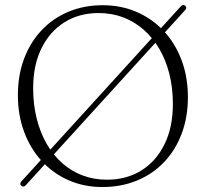

<svg xmlns="http://www.w3.org/2000/svg" viewBox="-20 -736 830 773"><path d="M65.5 11.5Q61.5 8 61.8 3.5Q62 -1 65.5 -5L707.5 -710Q712 -715 717 -715.8Q722 -716.5 726 -712.5Q730 -708.5 730 -704.2Q730 -700 726 -696L84 9.5Q79.5 14.5 74.8 15Q70 15.5 65.5 11.5ZM393.5 -715Q469 -715 531.8 -687.2Q594.5 -659.5 640.5 -609.8Q686.5 -560 711.5 -492.5Q736.5 -425 736.5 -345Q736.5 -264.5 711.5 -198Q686.5 -131.5 640.5 -83.2Q594.5 -35 531.2 -9Q468 17 392 17Q318 17 255.8 -10.5Q193.5 -38 147.8 -88Q102 -138 77 -205.5Q52 -273 52 -353Q52 -433.5 77 -499.8Q102 -566 147.5 -614.2Q193 -662.5 255.8 -688.8Q318.5 -715 393.5 -715ZM676 -317Q676 -382.5 661.8 -438.8Q647.5 -495 621 -540Q594.5 -585 557.5 -617.2Q520.5 -649.5 475 -666.5Q429.5 -683.5 377 -683.5Q299.5 -683.5 240.2 -646.8Q181 -610 147.2 -542Q113.5 -474 113.5 -381Q113.5 -315 127.8 -258.5Q142 -202 168 -156.8Q194 -111.5 230.8 -79Q267.5 -46.5 313 -29.5Q358.5 -12.5 410.5 -12.5Q489 -12.5 548.8 -49.5Q608.5 -86.5 642.2 -155Q676 -223.5 676 -317Z"/></svg>

Font: Fraunces ExtraLight
Style: Regular
Weight: 250
Version: Version 1.000;[b76b70a41]